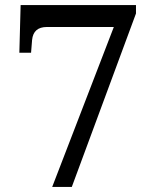

<svg xmlns="http://www.w3.org/2000/svg" viewBox="-20 -734 599 754"><path d="M185 0 427 -628H164Q111 -628 106 -577L102 -527H56L61 -714H514V-681L262 0Z"/></svg>

Font: Noto Serif Khojki Medium
Style: Regular
Weight: 500
Version: Version 2.003